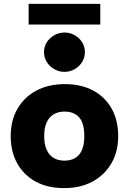

<svg xmlns="http://www.w3.org/2000/svg" viewBox="-20 -957 662 986"><path d="M310 9Q224 9 163 -24.5Q102 -58 68.5 -118Q35 -178 35 -258Q35 -339 70 -399Q105 -459 167 -492Q229 -525 313 -525Q398 -525 459.5 -491.5Q521 -458 554 -398Q587 -338 587 -258Q587 -178 552 -118Q517 -58 455 -24.5Q393 9 310 9ZM311 -132Q343 -132 366 -145.5Q389 -159 401 -187Q413 -215 413 -258Q413 -302 401.5 -329.5Q390 -357 367 -370.5Q344 -384 311 -384Q280 -384 256.5 -370.5Q233 -357 220 -329.5Q207 -302 207 -258Q207 -215 220 -187Q233 -159 256 -145.5Q279 -132 311 -132ZM311 -588Q283 -588 258.5 -602Q234 -616 220 -639Q206 -662 206 -689Q206 -717 220 -739.5Q234 -762 258.5 -776Q283 -790 311 -790Q340 -790 364 -776Q388 -762 402 -739.5Q416 -717 416 -689Q416 -662 402 -639Q388 -616 364 -602Q340 -588 311 -588ZM127 -831V-937H495V-831Z"/></svg>

Font: REM
Style: Bold
Weight: 700
Designer: Octavio Pardo
Foundry: Ashler Design
Version: Version 1.005;gftools[0.9.28]